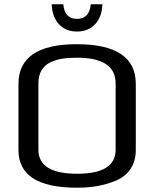

<svg xmlns="http://www.w3.org/2000/svg" viewBox="-20 -865 719 895"><path d="M221 -845H275Q281 -777 339 -777Q397 -777 403 -845H457Q456 -788 424 -753Q392 -718 339 -718Q286 -718 254.5 -752.5Q223 -787 221 -845ZM66 -166V-473Q66 -659 338 -659Q613 -659 613 -474V-166Q613 -114 588 -77Q563 -40 518 -22Q475 -5 432.5 2.5Q390 10 338 10Q66 10 66 -166ZM519 -167V-476Q519 -596 339 -596Q299 -596 270.5 -591.5Q242 -587 216 -575Q159 -548 159 -476V-167Q159 -55 340 -55Q519 -55 519 -167Z"/></svg>

Font: Play
Style: Regular
Weight: 400
Designer: Jonas Hecksher (Cyrillic expansion: Cyreal)
Foundry: Jonas Hecksher, Playtype, e-types AS
Version: Version 2.101; ttfautohint (v1.5.65-e2d9)